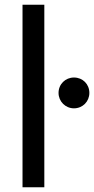

<svg xmlns="http://www.w3.org/2000/svg" viewBox="-20 -790 397 810"><path d="M75 0H167V-770H75ZM292 -333C329 -333 357 -362 357 -398C357 -435 329 -463 292 -463C256 -463 227 -435 227 -398C227 -362 256 -333 292 -333Z"/></svg>

Font: Bounded Light
Style: Regular
Weight: 300
Designer: Vlad Churkin
Version: Version 3.0